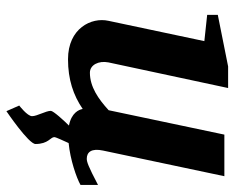

<svg xmlns="http://www.w3.org/2000/svg" viewBox="-88 -452 749 614"><g transform="rotate(90 287.0 -145.5)"><path d="M572 -28V-84C511 -52 498 -48 488 -48C467 -48 454 -63 462 -100L544 -488H411L333 -118C297 -85 258 -58 213 -58C188 -58 174 -86 180 -117L262 -500H193L28 -467V-433L112 -424L47 -117C35 -63 71 12 170 12C235 12 285 -5 329 -35C331 -23 341 1 382 9C366 25 335 59 335 67C335 83 352 111 352 127C352 142 318 168 318 168L336 209C336 209 441 138 441 116C441 75 419 68 419 56C419 50 432 24 438 10C491 5 549 -15 572 -28Z"/></g></svg>

Font: Veleka
Style: Bold Italic
Weight: 700
Italic angle: -12°
Designer: Stefan Peev, Context Ltd, 2016; SIL International, 1997-2014.
Foundry: Stefan Peev, Context Ltd, 2016
Version: Version 5.000